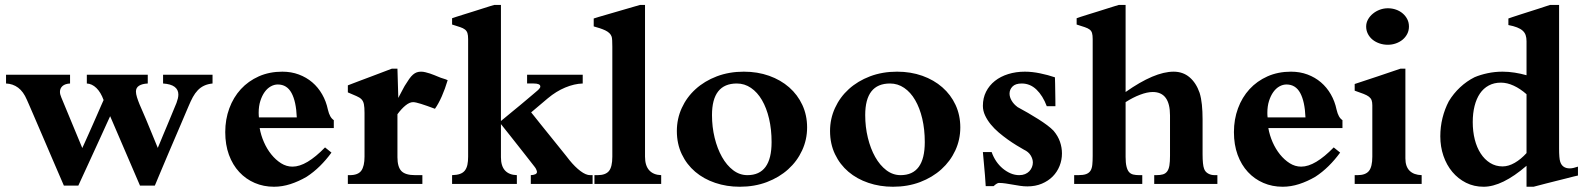

<svg xmlns="http://www.w3.org/2000/svg" viewBox="-20 -728 6282 760"><path d="M232.9 6.8Q231.4 3.9 224.9 -11.7Q218.3 -27.3 208 -50.8Q197.8 -74.2 185.3 -103.5Q172.9 -132.8 159.7 -163.3Q146.5 -193.8 134 -223.1Q121.6 -252.4 111.3 -275.9Q101.1 -299.3 94.5 -314.7Q87.9 -330.1 86.4 -333Q72.8 -365.2 51.8 -380.9Q30.8 -396.5 3.9 -397.5V-432.1H257.3V-397.5Q237.8 -396.5 227.5 -387.5Q217.3 -378.4 217.3 -364.3Q217.3 -354.5 222.7 -342.3L305.7 -142.1Q308.6 -148.4 315.2 -162.8Q321.8 -177.2 330.1 -196Q338.4 -214.8 347.7 -235.6Q356.9 -256.3 365.2 -275.4Q373.5 -294.4 380.1 -309.6Q386.7 -324.7 390.1 -332Q378.9 -362.8 361.6 -379.6Q344.2 -396.5 323.7 -397.5V-432.1H564.9V-397.5Q543 -396.5 530.5 -388.7Q518.1 -380.9 518.1 -365.7Q518.1 -356.4 522.2 -343Q526.4 -329.6 532.5 -314.7Q538.6 -299.8 545.7 -284.2Q552.7 -268.6 558.1 -255.4Q569.8 -227.1 581.5 -198.7Q593.3 -170.4 604.5 -142.6Q606.9 -147.5 612.5 -161.4Q618.2 -175.3 625.7 -193.4Q633.3 -211.4 641.8 -231.7Q650.4 -252 657.7 -270Q665 -288.1 670.9 -302Q676.8 -315.9 678.7 -320.8Q682.1 -330.1 684.1 -338.4Q686 -346.7 686 -354Q686 -373 671.1 -384.3Q656.2 -395.5 625.5 -397.5V-432.1H821.3V-397.5Q802.2 -395.5 788.1 -388.9Q773.9 -382.3 762.9 -370.8Q752 -359.4 743.4 -343.8Q734.9 -328.1 726.6 -308.1Q723.1 -299.8 714.8 -280.5Q706.5 -261.2 695.8 -235.8Q685.1 -210.4 672.4 -181.2Q659.7 -151.9 647.5 -123Q635.3 -94.2 624.3 -68.1Q613.3 -42 605.5 -23.4Q601.6 -14.2 598.1 -5.6Q594.7 2.9 592.8 6.8H534.2L416 -268.1Q412.1 -259.8 402.3 -238.3Q392.6 -216.8 379.9 -189Q367.2 -161.1 352.8 -129.9Q338.4 -98.6 325.7 -70.8Q313 -43 303.2 -22Q293.5 -1 290 6.8Z M1154.8 -263.2Q1152.3 -326.2 1134 -359.9Q1115.7 -393.6 1079.6 -393.6Q1065.4 -393.6 1051.8 -386Q1038.1 -378.4 1027.6 -363.8Q1017.1 -349.1 1010.5 -328.4Q1003.9 -307.6 1003.9 -281.2Q1003.9 -277.3 1004.2 -272.2Q1004.4 -267.1 1004.9 -263.2ZM1292 -124Q1271.5 -95.7 1246.6 -71Q1221.7 -46.4 1193.8 -28.3Q1162.1 -9.8 1129.6 0.7Q1097.2 11.2 1064.5 11.2Q1023.4 11.2 988.3 -3.9Q953.1 -19 927 -47.1Q900.9 -75.2 886.2 -115.2Q871.6 -155.3 871.6 -205.1Q871.6 -255.4 887.7 -299.1Q903.8 -342.8 933.3 -375Q962.9 -407.2 1004.6 -425.8Q1046.4 -444.3 1097.7 -444.3Q1132.8 -444.3 1162.8 -433.1Q1192.9 -421.9 1216.1 -402.1Q1239.3 -382.3 1255.1 -354.7Q1271 -327.1 1277.8 -294.4Q1281.7 -277.8 1287.4 -267.8Q1293 -257.8 1301.3 -252.4V-221.2H1007.8Q1012.7 -192.9 1024.7 -165.5Q1036.6 -138.2 1054 -116.7Q1071.3 -95.2 1092.5 -81.8Q1113.8 -68.4 1137.7 -68.4Q1165.5 -68.4 1197.8 -87.6Q1230 -106.9 1266.6 -144.5Z M1651.9 -34.7V0H1356.9V-34.7H1364.3Q1397.5 -34.7 1410.2 -52.5Q1422.9 -70.3 1422.9 -107.9V-280.8Q1422.9 -303.7 1420.4 -315.7Q1418 -327.6 1410.9 -335Q1403.8 -342.3 1390.9 -347.7Q1377.9 -353 1356.9 -362.3V-390.1Q1361.8 -392.1 1375.2 -397.2Q1388.7 -402.3 1406.7 -409.2Q1424.8 -416 1445.1 -423.6Q1465.3 -431.2 1483.2 -438Q1501 -444.8 1513.9 -449.7Q1526.9 -454.6 1530.8 -456.1H1553.2L1556.6 -340.3Q1558.1 -343.3 1562 -350.8Q1565.9 -358.4 1570.3 -366.5Q1574.7 -374.5 1578.1 -381.1Q1581.5 -387.7 1582 -388.2Q1591.8 -404.3 1599.6 -415.3Q1607.4 -426.3 1614.7 -432.6Q1622.1 -439 1629.9 -441.7Q1637.7 -444.3 1646.5 -444.3Q1654.8 -444.3 1663.8 -442.1Q1672.9 -439.9 1681.9 -437Q1690.9 -434.1 1699.7 -430.4Q1708.5 -426.8 1715.8 -423.8Q1724.6 -419.9 1734.1 -417.2Q1743.7 -414.6 1752 -410.6Q1741.7 -376 1728.8 -346.7Q1715.8 -317.4 1701.7 -297.4Q1668 -310.1 1646.2 -316.9Q1624.5 -323.7 1615.2 -323.7Q1601.6 -323.7 1585.7 -311Q1569.8 -298.3 1553.2 -275.9V-105.5Q1553.2 -67.4 1568.8 -51Q1584.5 -34.7 1623.5 -34.7Z M2082.5 -283.2Q2084.5 -281.2 2095.7 -266.8Q2106.9 -252.4 2123.3 -232.2Q2139.6 -211.9 2158.4 -188.7Q2177.2 -165.5 2193.6 -145Q2210 -124.5 2221.4 -110.4Q2232.9 -96.2 2234.4 -93.8Q2256.3 -66.9 2277.8 -50.8Q2299.3 -34.7 2315.9 -34.7H2325.7V0H2081.1V-34.7Q2092.3 -35.2 2098.9 -38.3Q2105.5 -41.5 2105.5 -47.4Q2105.5 -50.3 2103 -56.4Q2100.6 -62.5 2095.7 -68.4Q2092.3 -72.8 2082 -85.9Q2071.8 -99.1 2058.1 -116.5Q2044.4 -133.8 2029.1 -153.3Q2013.7 -172.9 2000 -190.2Q1986.3 -207.5 1976.1 -220.2Q1965.8 -232.9 1962.9 -236.8V-105.5Q1962.9 -70.8 1979 -53.2Q1995.1 -35.6 2025.9 -34.7V0H1769.5V-34.7Q1788.6 -35.2 1800.8 -39.6Q1813 -43.9 1820.1 -53Q1827.1 -62 1830.1 -75.7Q1833 -89.4 1833 -107.9V-573.2Q1833 -588.4 1830.3 -596.9Q1827.6 -605.5 1820.6 -611.1Q1813.5 -616.7 1801 -620.8Q1788.6 -625 1769.5 -630.9V-655.8Q1773.4 -657.2 1786.1 -661.4Q1798.8 -665.5 1816.2 -670.9Q1833.5 -676.3 1853 -682.4Q1872.6 -688.5 1889.9 -694.1Q1907.2 -699.7 1919.9 -703.6Q1932.6 -707.5 1936.5 -708.5H1962.9V-249Q1967.8 -252.9 1979.5 -262.7Q1991.2 -272.5 2006.3 -284.9Q2021.5 -297.4 2038.1 -311Q2054.7 -324.7 2069.3 -337.2Q2084 -349.6 2095.2 -359.1Q2106.4 -368.7 2110.4 -372.1Q2113.3 -375.5 2116.2 -378.9Q2119.1 -382.3 2118.7 -385.7Q2118.7 -397.5 2092.3 -397.5H2066.4V-432.1H2286.6V-397.5Q2253.4 -396.5 2217.5 -381.6Q2181.6 -366.7 2148.4 -338.9Z M2533.2 -708.5V-107.9Q2533.2 -72.3 2549.8 -54Q2566.4 -35.6 2597.2 -34.7V0H2333V-34.7H2345.2Q2377 -34.7 2390.4 -51Q2403.8 -67.4 2403.8 -107.9V-543.5Q2403.8 -573.2 2401.4 -582Q2398.9 -590.3 2392.3 -596.7Q2385.7 -603 2376 -607.7Q2366.2 -612.3 2354.5 -616.2Q2342.8 -620.1 2330.1 -623.5V-654.8Q2335.4 -656.7 2349.6 -660.9Q2363.8 -665 2382.3 -670.4Q2400.9 -675.8 2421.9 -681.9Q2442.9 -688 2461.4 -693.4Q2480 -698.7 2494.1 -702.9Q2508.3 -707 2513.7 -708.5Z M2798.3 -272.5Q2798.3 -225.6 2808.8 -182.6Q2819.3 -139.6 2837.9 -106.7Q2856.4 -73.7 2882.1 -54.2Q2907.7 -34.7 2938.5 -34.7Q3034.2 -34.7 3034.2 -165.5Q3034.2 -215.8 3024.2 -258.3Q3014.2 -300.8 2996.1 -331.8Q2978 -362.8 2952.6 -380.1Q2927.2 -397.5 2896.5 -397.5Q2798.3 -397.5 2798.3 -272.5ZM2659.2 -209.5Q2659.2 -257.8 2678.7 -300.5Q2698.2 -343.3 2733.4 -375.2Q2768.6 -407.2 2817.4 -425.8Q2866.2 -444.3 2924.3 -444.3Q2978.5 -444.3 3024.4 -428Q3070.3 -411.6 3103.8 -382.3Q3137.2 -353 3156 -312.5Q3174.8 -272 3174.8 -223.6Q3174.8 -175.3 3155 -132.6Q3135.3 -89.8 3099.9 -57.9Q3064.5 -25.9 3015.6 -7.3Q2966.8 11.2 2908.2 11.2Q2856.4 11.2 2811 -4.2Q2765.6 -19.5 2731.9 -48.1Q2698.2 -76.7 2678.7 -117.7Q2659.2 -158.7 2659.2 -209.5Z M3404.8 -272.5Q3404.8 -225.6 3415.3 -182.6Q3425.8 -139.6 3444.3 -106.7Q3462.9 -73.7 3488.5 -54.2Q3514.2 -34.7 3544.9 -34.7Q3640.6 -34.7 3640.6 -165.5Q3640.6 -215.8 3630.6 -258.3Q3620.6 -300.8 3602.5 -331.8Q3584.5 -362.8 3559.1 -380.1Q3533.7 -397.5 3502.9 -397.5Q3404.8 -397.5 3404.8 -272.5ZM3265.6 -209.5Q3265.6 -257.8 3285.2 -300.5Q3304.7 -343.3 3339.8 -375.2Q3375 -407.2 3423.8 -425.8Q3472.7 -444.3 3530.8 -444.3Q3585 -444.3 3630.9 -428Q3676.8 -411.6 3710.2 -382.3Q3743.7 -353 3762.5 -312.5Q3781.2 -272 3781.2 -223.6Q3781.2 -175.3 3761.5 -132.6Q3741.7 -89.8 3706.3 -57.9Q3670.9 -25.9 3622.1 -7.3Q3573.2 11.2 3514.6 11.2Q3462.9 11.2 3417.5 -4.2Q3372.1 -19.5 3338.4 -48.1Q3304.7 -76.7 3285.2 -117.7Q3265.6 -158.7 3265.6 -209.5Z M3881.8 8.8Q3880.9 -9.8 3878.9 -33.2Q3877 -56.6 3875 -77.1Q3873 -101.1 3870.6 -126H3905.3Q3912.1 -106.4 3923.3 -89.8Q3934.6 -73.2 3949.2 -61Q3963.9 -48.8 3980.5 -41.7Q3997.1 -34.7 4014.6 -34.7Q4027.3 -34.7 4037.4 -38.8Q4047.4 -43 4054.2 -50Q4061 -57.1 4064.7 -66.2Q4068.4 -75.2 4068.4 -84.5Q4068.4 -98.6 4059.8 -112.8Q4051.3 -127 4032.7 -135.7Q4020.5 -142.6 4003.7 -152.8Q3986.8 -163.1 3969 -175.8Q3951.2 -188.5 3933.3 -203.6Q3915.5 -218.8 3901.6 -235.8Q3887.7 -252.9 3879.2 -271.2Q3870.6 -289.6 3870.6 -309.1Q3870.6 -340.3 3883.3 -365.2Q3896 -390.1 3918.2 -407.7Q3940.4 -425.3 3970.9 -434.8Q4001.5 -444.3 4036.6 -444.3Q4065.4 -444.3 4097.2 -437.7Q4128.9 -431.2 4155.8 -421.9Q4156.2 -411.1 4156.5 -396.2Q4156.7 -381.3 4157 -365.7Q4157.2 -350.1 4157.5 -334.7Q4157.7 -319.3 4157.7 -307.6H4123.5Q4107.9 -349.1 4082.8 -373.3Q4057.6 -397.5 4024.4 -397.5Q3999.5 -397.5 3987.8 -385.5Q3976.1 -373.5 3976.1 -357.4Q3976.1 -343.8 3984.4 -329.6Q3992.7 -315.4 4007.3 -304.7H4006.8Q4027.8 -293.5 4049.3 -281Q4070.8 -268.6 4090.1 -256.3Q4109.4 -244.1 4125 -232.4Q4140.6 -220.7 4150.4 -210.4Q4168 -189.5 4175.8 -166.7Q4183.6 -144 4183.6 -120.6Q4183.6 -94.7 4174.1 -71Q4164.6 -47.4 4147 -29.5Q4129.4 -11.7 4104 -1Q4078.6 9.8 4046.9 9.8Q4032.2 9.8 4017.8 7.6Q4003.4 5.4 3989.3 2.9Q3975.1 0.5 3961.2 -1.7Q3947.3 -3.9 3933.6 -3.9Q3930.2 -3.9 3924.3 -0.2Q3918.5 3.4 3913.1 8.8Z M4435.5 -106.9Q4435.5 -83.5 4439 -69.1Q4442.4 -54.7 4449 -47.1Q4455.6 -39.6 4465.8 -37.1Q4476.1 -34.7 4489.7 -34.7H4501.5V0H4231.9V-34.7H4248Q4267.6 -34.7 4279.1 -38.8Q4290.5 -43 4296.4 -52Q4302.2 -61 4303.7 -75.7Q4305.2 -90.3 4305.2 -110.8V-573.2Q4305.2 -588.4 4302.7 -596.9Q4300.3 -605.5 4293.5 -610.8Q4286.6 -616.2 4274.2 -620.4Q4261.7 -624.5 4241.7 -630.9V-655.8Q4245.1 -657.2 4257.8 -661.4Q4270.5 -665.5 4287.8 -670.9Q4305.2 -676.3 4325 -682.4Q4344.7 -688.5 4362.1 -694.1Q4379.4 -699.7 4392.3 -703.6Q4405.3 -707.5 4408.7 -708.5H4435.5V-363.8Q4549.8 -444.3 4625.5 -444.3Q4662.6 -444.3 4688.7 -422.1Q4714.8 -399.9 4728.5 -360.4Q4734.9 -339.4 4737.5 -313.5Q4740.2 -287.6 4740.2 -255.9V-117.2Q4740.2 -97.2 4741.7 -82.5Q4743.2 -67.9 4746.1 -60.5Q4750 -48.3 4761.5 -41.5Q4772.9 -34.7 4788.1 -34.7H4798.8V0H4548.8V-34.7H4557.1Q4572.8 -34.7 4583.3 -37.8Q4593.8 -41 4600.1 -49.6Q4606.4 -58.1 4608.9 -73Q4611.3 -87.9 4611.3 -110.8V-271Q4611.3 -363.8 4543 -363.8Q4521 -363.8 4492.7 -353Q4464.4 -342.3 4435.5 -323.7Z M5147.5 -263.2Q5145 -326.2 5126.7 -359.9Q5108.4 -393.6 5072.3 -393.6Q5058.1 -393.6 5044.4 -386Q5030.8 -378.4 5020.3 -363.8Q5009.8 -349.1 5003.2 -328.4Q4996.6 -307.6 4996.6 -281.2Q4996.6 -277.3 4996.8 -272.2Q4997.1 -267.1 4997.6 -263.2ZM5284.7 -124Q5264.2 -95.7 5239.3 -71Q5214.4 -46.4 5186.5 -28.3Q5154.8 -9.8 5122.3 0.7Q5089.8 11.2 5057.1 11.2Q5016.1 11.2 4981 -3.9Q4945.8 -19 4919.7 -47.1Q4893.6 -75.2 4878.9 -115.2Q4864.3 -155.3 4864.3 -205.1Q4864.3 -255.4 4880.4 -299.1Q4896.5 -342.8 4926 -375Q4955.6 -407.2 4997.3 -425.8Q5039.1 -444.3 5090.3 -444.3Q5125.5 -444.3 5155.5 -433.1Q5185.5 -421.9 5208.7 -402.1Q5231.9 -382.3 5247.8 -354.7Q5263.7 -327.1 5270.5 -294.4Q5274.4 -277.8 5280 -267.8Q5285.6 -257.8 5293.9 -252.4V-221.2H5000.5Q5005.4 -192.9 5017.3 -165.5Q5029.3 -138.2 5046.6 -116.7Q5064 -95.2 5085.2 -81.8Q5106.4 -68.4 5130.4 -68.4Q5158.2 -68.4 5190.4 -87.6Q5222.7 -106.9 5259.3 -144.5Z M5473.6 -695.3Q5490.7 -695.3 5505.9 -689.9Q5521 -684.6 5532.2 -675Q5543.5 -665.5 5550.3 -652.3Q5557.1 -639.2 5557.1 -623Q5557.1 -606.9 5550.3 -593.8Q5543.5 -580.6 5532 -571Q5520.5 -561.5 5505.4 -556.2Q5490.2 -550.8 5473.6 -550.8Q5456.1 -550.8 5440.4 -556.2Q5424.8 -561.5 5413.1 -571Q5401.4 -580.6 5394.5 -594Q5387.7 -607.4 5387.7 -623Q5387.7 -637.7 5395 -650.9Q5402.3 -664.1 5414.6 -674.1Q5426.8 -684.1 5442.1 -689.7Q5457.5 -695.3 5473.6 -695.3ZM5607.4 0H5342.3V-34.7H5353.5Q5385.3 -34.7 5398.7 -51.3Q5412.1 -67.9 5412.1 -107.9V-311Q5412.1 -323.7 5409.2 -331.5Q5406.2 -339.4 5398.7 -345.2Q5391.1 -351.1 5377.4 -356.4Q5363.8 -361.8 5342.3 -369.1V-395.5Q5385.7 -409.7 5432.9 -425.5Q5480 -441.4 5523.4 -456.1H5543V-101.1Q5543 -68.8 5559.6 -52.2Q5576.2 -35.6 5607.4 -34.7Z M6022.5 -355Q5997.6 -377 5971.7 -388.9Q5945.8 -400.9 5920.9 -400.9Q5894 -400.9 5873 -389.6Q5852.1 -378.4 5838.1 -357.9Q5824.2 -337.4 5816.9 -308.6Q5809.6 -279.8 5809.6 -244.6Q5809.6 -208 5817.6 -176Q5825.7 -144 5841.1 -120.4Q5856.4 -96.7 5878.4 -83Q5900.4 -69.3 5927.7 -69.3Q5951.2 -69.3 5975.8 -83.5Q6000.5 -97.7 6022.5 -122.1ZM6022.5 11.2V-71.8Q5926.3 11.2 5852.5 11.2Q5814.5 11.2 5783 -4.6Q5751.5 -20.5 5728.8 -47.6Q5706.1 -74.7 5693.6 -111.1Q5681.2 -147.5 5681.2 -188.5Q5681.2 -225.6 5689.9 -261Q5698.7 -296.4 5714.8 -327.1Q5733.4 -357.9 5759.5 -382.3Q5785.6 -406.7 5816.9 -422.4Q5839.8 -432.1 5868.4 -438.2Q5897 -444.3 5927.7 -444.3Q5951.7 -444.3 5976.1 -440.4Q6000.5 -436.5 6022.5 -430.2V-564.9Q6022.5 -578.6 6019 -588.9Q6015.6 -599.1 6007.1 -606.7Q5998.5 -614.3 5984.9 -619.6Q5971.2 -625 5950.7 -628.9V-654.8Q5954.1 -656.2 5966.8 -660.4Q5979.5 -664.6 5996.8 -670.2Q6014.2 -675.8 6033.4 -681.9Q6052.7 -688 6070.1 -693.6Q6087.4 -699.2 6099.9 -703.4Q6112.3 -707.5 6115.7 -708.5H6151.4V-140.1Q6151.4 -101.1 6155.8 -87.9Q6164.1 -61.5 6193.8 -61.5Q6201.2 -61.5 6209.2 -63.5Q6217.3 -65.4 6226.1 -68.4V-33.2Q6222.2 -32.7 6209 -29.3Q6195.8 -25.9 6177.5 -21.2Q6159.2 -16.6 6138.7 -11.5Q6118.2 -6.3 6099.9 -1.7Q6081.5 2.9 6068.1 6.6Q6054.7 10.3 6050.3 11.2Z"/></svg>

Font: XB Niloofar
Style: Bold
Weight: 700
Designer: Behnam
Foundry: Irmug
Version: Version 7.201 2008